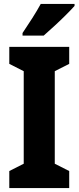

<svg xmlns="http://www.w3.org/2000/svg" viewBox="-20 -951 397 971"><path d="M330 0H27V-86L100 -123V-591L27 -628V-714H330V-628L257 -591V-123L330 -86ZM357 -921Q341 -903 313.5 -875.5Q286 -848 255.5 -820Q225 -792 201 -771H94V-784Q119 -821 143.5 -859.5Q168 -898 186 -931H357Z"/></svg>

Font: Noto Sans Gujarati UI Condensed ExtraBold
Style: Regular
Weight: 800
Width: 3
Designer: Jelle Bosma - Monotype Design Team, Universal Thirst
Foundry: Monotype Imaging Inc.
Version: Version 2.106; ttfautohint (v1.8.4.7-5d5b)